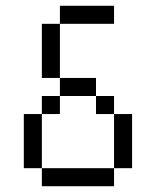

<svg xmlns="http://www.w3.org/2000/svg" viewBox="-20 -645 540 665"><path d="M375 -562.5V-625H187.5V-562.5H125V-375H187.5V-312.5H125V-250H62.5V-62.5H125V0H375V-62.5H125V-250H187.5V-312.5H312.5V-250H375V-62.5H437.5V-250H375V-312.5H312.5V-375H187.5V-562.5Z"/></svg>

Font: CalcUnifontExMono
Style: Regular
Weight: 500
Version: Version 15.0.06